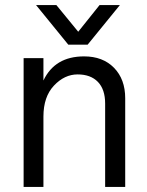

<svg xmlns="http://www.w3.org/2000/svg" viewBox="-20 -736 580 756"><path d="M325 -560H249L122 -716H202L288 -611L372 -716H452ZM473 0H394V-328Q394 -384 365.5 -413.5Q337 -443 285.5 -443Q234 -443 192.5 -399Q151 -355 151 -277V0H73V-507H151V-419Q196 -514 311 -514Q385 -514 429 -469Q473 -424 473 -349Z"/></svg>

Font: Hind Vadodara
Style: Regular
Weight: 400
Designer: Hitesh Malaviya
Foundry: Indian Type Foundry
Version: Version 0.702;PS 1.0;hotconv 1.0.81;makeotf.lib2.5.63406